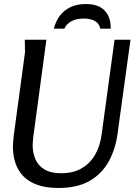

<svg xmlns="http://www.w3.org/2000/svg" viewBox="-20 -922 681 952"><path d="M210 -725 145 -243Q144 -232 143 -222.5Q142 -213 142 -202Q142 -162 156.5 -130.5Q171 -99 202 -81Q233 -63 283 -63Q343 -63 385 -87.5Q427 -112 452 -155.5Q477 -199 484 -256L548 -725H627L563 -260Q553 -184 520 -123Q487 -62 426 -26Q365 10 269 10Q208 10 165 -5.5Q122 -21 95.5 -48.5Q69 -76 56.5 -113.5Q44 -151 44 -196Q44 -208 45.5 -222Q47 -236 48 -249L104 -662L103 -725ZM247 -780Q256 -816 276 -843Q296 -870 328 -886Q360 -902 406 -902Q451 -902 478 -886Q505 -870 517.5 -842.5Q530 -815 529 -780H477Q473 -804 452 -817Q431 -830 395 -830Q359 -830 334.5 -817Q310 -804 299 -780Z"/></svg>

Font: Rosario Medium
Style: Italic
Weight: 500
Italic angle: -8.05°
Version: Version 1.201